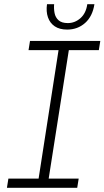

<svg xmlns="http://www.w3.org/2000/svg" viewBox="-20 -895 498 915"><path d="M13 0 20 -44H164L259 -656H116L123 -700H458L451 -656H308L212 -44H355L348 0ZM300 -754Q264 -754 241 -769.5Q218 -785 208.5 -812.5Q199 -840 204 -875H238Q236 -854 240 -833Q244 -812 259 -798.5Q274 -785 303 -785Q337 -785 363.5 -808.5Q390 -832 396 -875H430Q421 -817 385.5 -785.5Q350 -754 300 -754Z"/></svg>

Font: MuseoModerno Thin ExtraLight
Style: Italic
Weight: 250
Italic angle: -9°
Version: Version 1.003